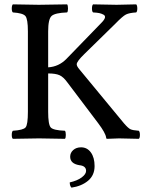

<svg xmlns="http://www.w3.org/2000/svg" viewBox="-20 -635 680 881"><path d="M201 -122Q201 -63 213 -50Q225 -37 278 -35Q282 -30 282 -16Q282 -2 278 2Q190 0 159 0Q129 0 39 2Q34 -2 34 -16Q34 -30 39 -35Q87 -38 97.5 -50.5Q108 -63 108 -122V-491Q108 -548 96.5 -561.5Q85 -575 39 -578Q34 -582 34 -596Q34 -610 39 -615Q127 -613 158 -613Q190 -613 288 -615Q292 -610 292 -596Q292 -582 288 -578Q233 -576 217 -562Q201 -548 201 -491V-326Q250 -329 285 -365L445 -530Q459 -544 461.5 -553.5Q464 -563 454.5 -568Q445 -573 435 -575Q425 -577 407 -578Q402 -582 402 -596Q402 -610 407 -615Q487 -613 515 -613Q541 -613 605 -615Q610 -610 610 -596Q610 -582 605 -578Q573 -576 558 -568.5Q543 -561 509 -526L367 -387Q332 -353 332 -340Q332 -331 345 -316L549 -69Q568 -47 578.5 -42Q589 -37 617 -35Q622 -30 622 -16Q622 -2 617 2Q547 0 526 0Q512 0 472 2Q467 2 467 -4Q464 -25 431 -69L289 -257Q271 -282 253 -290Q235 -298 201 -298ZM352 41Q380 41 397 64.5Q414 88 414 127Q414 169 384.5 194Q355 219 308 226Q300 218 300 202Q335 194 355 179Q375 164 375 149Q375 126 344 123Q302 116 302 84Q302 66 316 53.5Q330 41 352 41Z"/></svg>

Font: Libertinus Mono
Style: Regular
Weight: 400
Designer: Philipp H. Poll
Foundry: Khaled Hosny
Version: Version 6.7